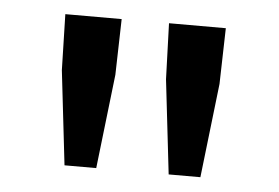

<svg xmlns="http://www.w3.org/2000/svg" viewBox="-34 -819 587 404"><g transform="rotate(5 259.0 -616.5)"><path d="M115 -458H182L205 -657L208 -775H89L92 -657ZM335 -458H402L425 -657L428 -775H308L312 -657Z"/></g></svg>

Font: Noto Sans CJK JP Medium
Style: Regular
Weight: 500
Designer: Ryoko NISHIZUKA (kana & ideographs); Paul D. Hunt (Latin, Greek & Cyrillic); Wenlong ZHANG (bopomofo); Sandoll Communica
Foundry: Adobe Systems Incorporated
Version: Version 1.004;PS 1.004;hotconv 1.0.82;makeotf.lib2.5.63406